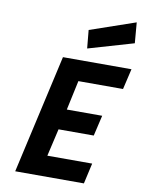

<svg xmlns="http://www.w3.org/2000/svg" viewBox="-102 -1032 824 1101"><g transform="rotate(10 310.0 -481.0)"><path d="M465 0 492 -120H231L268 -280H473L501 -400H295L332 -572H592L620 -692H221L65 0ZM613 -842 603 -962 339 -871 349 -765Z"/></g></svg>

Font: RazerF5
Style: Bold Italic
Weight: 700
Foundry: Razer Inc.
Version: Version 2